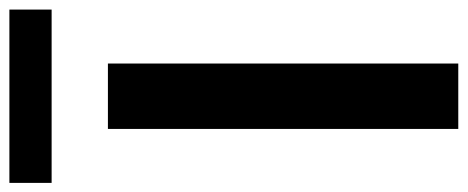

<svg xmlns="http://www.w3.org/2000/svg" viewBox="-365 -686 1001 411"><g transform="rotate(-90 135.5 -480.5)"><path d="M205 0H65V-750H205ZM320.5 -870.5H-50.5V-960.9H320.5Z"/></g></svg>

Font: Spartan MB
Style: Bold
Weight: 700
Designer: Matt Bailey, Mirko Velimirovic
Foundry: Matt Bailey
Version: Version 1.005